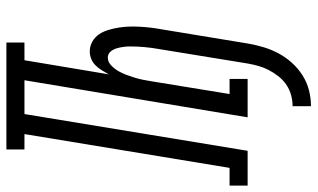

<svg xmlns="http://www.w3.org/2000/svg" viewBox="-256 -564 968 585"><g transform="rotate(-90 227.5 -271.0)"><path d="M197 193V137Q214 137 230.5 132.5Q247 128 261.5 118.5Q276 109 287.5 94.5Q299 80 307 64.5Q315 49 319.5 33Q324 17 327 0L371 -270Q373 -281 374.5 -292Q376 -303 377 -314Q378 -325 378.5 -336Q379 -347 379 -358Q379 -369 377.5 -379.5Q376 -390 373 -400Q370 -410 363 -418Q356 -426 345 -426Q332 -426 321.5 -416Q311 -406 304 -394Q297 -382 292.5 -369.5Q288 -357 284 -344.5Q280 -332 277.5 -319Q275 -306 273 -294L234 -55H280V0H163L276 -680H173L61 0H-45V-55H9L112 -680H65V-735H391V-680H337L294 -423Q300 -434 306.5 -444.5Q313 -455 321.5 -463.5Q330 -472 341 -476.5Q352 -481 364 -481Q380 -481 394 -473Q408 -465 416.5 -452Q425 -439 429.5 -423.5Q434 -408 436.5 -392.5Q439 -377 439.5 -360.5Q440 -344 439 -327Q438 -310 436 -293.5Q434 -277 431 -261L388 0Q384 24 377 47.5Q370 71 358.5 93Q347 115 329.5 134.5Q312 154 290.5 167.5Q269 181 245 187Q221 193 197 193Z"/></g></svg>

Font: Iosevka Slab Light Oblique
Style: Regular
Weight: 300
Italic angle: -9°
Monospace: yes
Designer: Belleve Invis
Foundry: Belleve Invis
Version: Version 11.1.1; ttfautohint (v1.8.3)